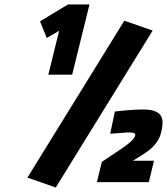

<svg xmlns="http://www.w3.org/2000/svg" viewBox="-20 -810 743 854"><path d="M188 -641C188 -641 243 -673 243 -673C243 -673 195 -478 195 -478C195 -478 301 -478 301 -478C301 -478 378 -790 378 -790C378 -790 282 -790 282 -790C282 -790 158 -715 158 -715C158 -715 188 -641 188 -641ZM659 -674C659 -674 533 -718 533 -718C533 -718 102 -20 102 -20C102 -20 228 24 228 24C228 24 659 -674 659 -674ZM470 -215C470 -215 548 -221 548 -221C548 -221 548 -221 548 -221C561 -221 571 -220 576 -218C581 -216 582 -212 581 -206C581 -206 581 -206 581 -206C577 -192 557 -173 521 -149C521 -149 433 -90 433 -90C433 -90 411 0 411 0C411 0 642 0 642 0C642 0 665 -95 665 -95C665 -95 571 -95 571 -95C571 -95 616 -123 616 -123C616 -123 616 -123 616 -123C660 -150 687 -182 696 -218C696 -218 696 -218 696 -218C701 -237 703 -253 703 -267C703 -280 699 -291 692 -300C692 -300 692 -300 692 -300C679 -315 654 -323 619 -323C584 -323 541 -320 491 -314C491 -314 470 -215 470 -215Z"/></svg>

Font: My Font
Style: Bold Italic
Weight: 500
Version: Version 0.001